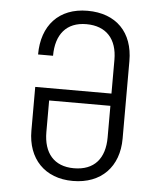

<svg xmlns="http://www.w3.org/2000/svg" viewBox="-53 -786 706 843"><g transform="rotate(5 300.0 -365.0)"><path d="M299 10C425 10 501 -71 501 -194V-536C501 -662 426 -740 299 -740C173 -740 99 -658 99 -530H165C165 -624 211 -681 299 -681C387 -681 435 -627 435 -536V-387H99V-194C99 -71 175 10 299 10ZM299 -46C211 -46 165 -102 165 -194V-333H435V-194C435 -101 389 -46 299 -46Z"/></g></svg>

Font: JetBrains Mono ExtraLight
Style: Regular
Weight: 240
Monospace: yes
Designer: Philipp Nurullin, Konstantin Bulenkov
Foundry: JetBrains
Version: Version 2.305